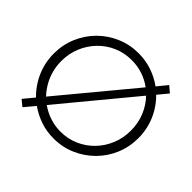

<svg xmlns="http://www.w3.org/2000/svg" viewBox="-150 -826 1029 1029"><g transform="rotate(45 364.5 -312.0)"><path d="M364.6 10.4Q312.5 10.4 265.3 -5.6Q218.1 -21.5 178.5 -50L128.5 9.7L93.8 -18.8L143.1 -78.5Q112.5 -108.3 90.3 -145.1Q68.1 -181.9 55.9 -224.3Q43.8 -266.7 43.8 -312.5Q43.8 -379.9 68.8 -438.5Q93.8 -497.2 137.8 -541.3Q181.9 -585.4 240.3 -610.4Q298.6 -635.4 364.6 -635.4Q418.1 -635.4 466 -619.1Q513.9 -602.8 554.2 -573.6L600.7 -630.6L635.4 -601.4L588.2 -544.4Q618.1 -515.3 639.9 -478.8Q661.8 -442.4 673.6 -400.3Q685.4 -358.3 685.4 -312.5Q685.4 -245.8 660.8 -187.2Q636.1 -128.5 592 -84.4Q547.9 -40.3 489.6 -14.9Q431.2 10.4 364.6 10.4ZM177.8 -120.1 520.1 -532.6Q487.5 -556.9 448.3 -570.1Q409 -583.3 364.6 -583.3Q309 -583.3 261.1 -562.5Q213.2 -541.7 177.1 -504.2Q141 -466.7 120.8 -417.7Q100.7 -368.8 100.7 -312.5Q100.7 -275 110.1 -240.3Q119.4 -205.6 136.8 -175.3Q154.2 -145.1 177.8 -120.1ZM364.6 -41.7Q420.1 -41.7 468.4 -62.8Q516.7 -84 552.4 -121.2Q588.2 -158.3 608.3 -207.3Q628.5 -256.2 628.5 -312.5Q628.5 -368.8 608.7 -417.4Q588.9 -466 553.5 -502.8L212.5 -91Q244.4 -68.1 283.3 -54.9Q322.2 -41.7 364.6 -41.7Z"/></g></svg>

Font: Afacad Flux Light
Style: Regular
Weight: 300
Designer: Kristian Moeller
Foundry: Dicotype
Version: Version 1.100